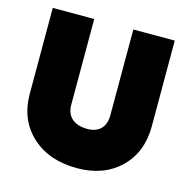

<svg xmlns="http://www.w3.org/2000/svg" viewBox="-99 -746 837 850"><g transform="rotate(15 319.5 -321.0)"><path d="M40 -649.9H230V-256.8Q230 -216.3 255.1 -194.1Q280.3 -171.9 326.2 -171.9Q366.2 -171.9 387.7 -194.1Q409.2 -216.3 409.2 -256.8V-649.9H599.1V-256.8Q599.1 -137.7 523.9 -64.9Q448.7 7.8 326.2 7.8Q197.3 7.8 118.7 -64.9Q40 -137.7 40 -256.8Z"/></g></svg>

Font: Overused Grotesk Black
Style: Regular
Weight: 900
Version: Version 0.002